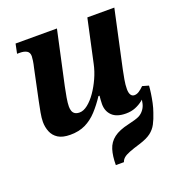

<svg xmlns="http://www.w3.org/2000/svg" viewBox="-139 -649 927 1003"><g transform="rotate(-20 325.0 -148.0)"><path d="M166 10Q123 10 98.5 -5.5Q74 -21 63.5 -47Q53 -73 53 -102Q53 -123 58.5 -153.5Q64 -184 70 -212L106 -383Q111 -403 113.5 -420.5Q116 -438 116 -445Q116 -466 101.5 -474.5Q87 -483 63 -483H48L59 -536H289L224 -237Q218 -209 213 -179.5Q208 -150 208 -131Q208 -117 212 -106Q216 -95 225.5 -89Q235 -83 251 -83Q273 -83 297 -102Q321 -121 342.5 -152Q364 -183 381 -220.5Q398 -258 406 -296L458 -536H608L539 -217Q534 -193 529 -165Q524 -137 524 -113Q524 -92 531 -81Q538 -70 551 -70Q564 -70 577 -78.5Q590 -87 604 -101L607 -63Q592 -45 572.5 -29.5Q553 -14 529.5 -4.5Q506 5 477 5Q426 5 400.5 -19.5Q375 -44 375 -84Q375 -96 376 -107.5Q377 -119 378 -130H372Q345 -89 315.5 -57Q286 -25 250 -7.5Q214 10 166 10ZM334 240Q334 190 345 154.5Q356 119 385.5 96.5Q415 74 469 62Q513 52 530.5 43.5Q548 35 561 17Q571 3 575 -14.5Q579 -32 581 -55L604 -101L639 -91Q638 -74 634.5 -49.5Q631 -25 625.5 1Q620 27 612 49Q601 83 588 107.5Q575 132 552.5 149Q530 166 488 179Q451 190 428 199Q405 208 394 217.5Q383 227 379 240Z"/></g></svg>

Font: Noto Serif
Style: Italic
Weight: 400
Italic angle: -12°
Designer: Monotype Design Team
Foundry: Monotype Imaging Inc.
Version: Version 2.013